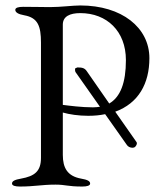

<svg xmlns="http://www.w3.org/2000/svg" viewBox="-20 -678 592 703"><path d="M24 -6C24 2 36 5 53 5C107 5 132 -2 183 -2C221 -2 227 5 281 5C298 5 310 2 310 -6C310 -15 300 -20 277 -24C227 -33 210 -63 210 -111V-266C234 -259 268 -254 303 -254C326 -254 346 -256 365 -260L444 -148C448 -141 457 -137 465 -137C468 -137 471 -138 473 -139C477 -141 485 -153 479 -159L402 -269C487 -300 527 -372 527 -465C527 -577 426 -658 274 -658C246 -658 203 -652 163 -652C122 -652 119 -653 65 -653C48 -653 36 -650 36 -642C36 -633 46 -626 69 -622C119 -613 130 -582 130 -522V-100C130 -51 107 -33 57 -24C34 -20 24 -15 24 -6ZM210 -588C210 -618 236 -630 274 -630C371 -630 441 -564 441 -458C441 -375 421 -323 380 -299L298 -417C289 -431 277 -431 262 -431C261 -430 260 -429 258 -429C253 -429 254 -416 258 -412L346 -287C338 -286 329 -285 320 -285C279 -285 233 -291 210 -294Z"/></svg>

Font: EB Garamond
Style: Regular
Weight: 400
Designer: Georg Duffner and Octavio Pardo
Foundry: Georg Duffner
Version: Version 1.000;PS 001.000;hotconv 1.0.88;makeotf.lib2.5.64775